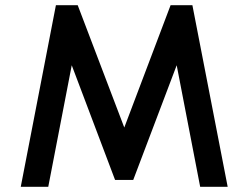

<svg xmlns="http://www.w3.org/2000/svg" viewBox="-20 -720 958 740"><path d="M60 0 195.5 -700H279.5L459 -228.5L637.5 -700H721.5L857.5 0H751.5L661 -468.5L493.5 -26.5H423.5L256.5 -468.5L166 0Z"/></svg>

Font: Urbanist SemiBold
Style: Regular
Weight: 600
Designer: Corey Hu
Foundry: Corey Hu
Version: Version 1.321; ttfautohint (v1.8.4.7-5d5b)